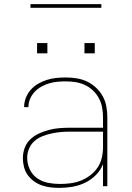

<svg xmlns="http://www.w3.org/2000/svg" viewBox="-20 -904 640 932"><path d="M268 8Q247 8 225.5 5.5Q204 3 183.5 -4Q163 -11 145 -24Q127 -37 114.5 -54.5Q102 -72 96.5 -93.5Q91 -115 91 -136Q91 -162 100 -186.5Q109 -211 128 -228.5Q147 -246 170.5 -256.5Q194 -267 218.5 -273.5Q243 -280 269 -282Q295 -284 320 -284H480V-336Q480 -360 475.5 -383.5Q471 -407 459.5 -428Q448 -449 430.5 -465.5Q413 -482 391 -492Q369 -502 345.5 -505.5Q322 -509 298 -509Q278 -509 257.5 -507Q237 -505 217.5 -499Q198 -493 180 -483Q162 -473 148 -458Q134 -443 126 -424Q118 -405 118 -384H97Q97 -407 105.5 -429Q114 -451 129.5 -468.5Q145 -486 165 -497.5Q185 -509 207 -516Q229 -523 252 -525.5Q275 -528 298 -528Q324 -528 350.5 -524Q377 -520 401 -509Q425 -498 445 -479.5Q465 -461 478 -438Q491 -415 496 -388.5Q501 -362 501 -336V0H480V-107Q468 -77 445 -54Q422 -31 393 -17Q364 -3 332 2.5Q300 8 268 8ZM271 -11Q297 -11 323 -14.5Q349 -18 373 -27.5Q397 -37 418 -53Q439 -69 453.5 -90.5Q468 -112 474 -137.5Q480 -163 480 -189V-265H320Q297 -265 274.5 -263Q252 -261 229.5 -256Q207 -251 185.5 -242.5Q164 -234 147 -219Q130 -204 121 -182.5Q112 -161 112 -138Q112 -109 124.5 -82Q137 -55 161 -38.5Q185 -22 213.5 -16.5Q242 -11 271 -11ZM390 -645V-695H440V-645ZM160 -645V-695H210V-645ZM472 -866H128V-884H472Z"/></svg>

Font: Iosevka SS04 Thin Extended
Style: Regular
Weight: 100
Width: 7
Monospace: yes
Designer: Belleve Invis
Foundry: Belleve Invis
Version: Version 19.0.0; ttfautohint (v1.8.4)